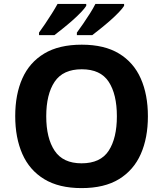

<svg xmlns="http://www.w3.org/2000/svg" viewBox="-20 -954 836 984"><path d="M738 -358Q738 -247 701.5 -164.5Q665 -82 590 -36Q515 10 398 10Q282 10 206.5 -36Q131 -82 94.5 -165Q58 -248 58 -359Q58 -470 94.5 -552Q131 -634 206.5 -679.5Q282 -725 399 -725Q515 -725 590 -679.5Q665 -634 701.5 -551.5Q738 -469 738 -358ZM217 -358Q217 -246 260 -181.5Q303 -117 398 -117Q495 -117 537 -181.5Q579 -246 579 -358Q579 -471 537 -535Q495 -599 399 -599Q303 -599 260 -535Q217 -471 217 -358ZM616 -924Q608 -911 589 -891Q570 -871 545 -849Q520 -827 495.5 -807.5Q471 -788 453 -774H374V-787Q388 -806 406 -832Q424 -858 441 -885Q458 -912 469 -934H616ZM422 -924Q414 -911 395 -891Q376 -871 351 -849Q326 -827 301.5 -807.5Q277 -788 259 -774H180V-787Q194 -806 211.5 -832Q229 -858 246 -885Q263 -912 275 -934H422Z"/></svg>

Font: Noto Sans Sinhala UI
Style: Bold
Weight: 700
Designer: Jelle Bosma - Monotype Design Team
Foundry: Monotype Imaging Inc.
Version: Version 2.006; ttfautohint (v1.8.4.7-5d5b)